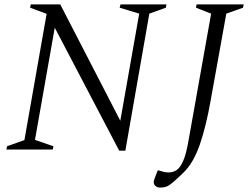

<svg xmlns="http://www.w3.org/2000/svg" viewBox="-20 -680 1133 873"><path d="M9 0 12 -15 91 -43 192 -617 117 -645 120 -660H254L527 -131L613 -618L524 -645L528 -660H737L734 -645L659 -618L550 5H522L229 -554L139 -44L223 -15L220 0ZM708 173Q694 173 684.5 163.5Q675 154 682 134L697 95H702Q717 100 726 102Q735 104 747 104Q767 104 783.5 93Q800 82 814 49Q828 16 839 -51L940 -618L871 -645L874 -660H1088L1085 -645L1009 -618L938 -224Q917 -105 888.5 -22.5Q860 60 815 104Q784 134 766.5 149Q749 164 736.5 168.5Q724 173 708 173Z"/></svg>

Font: Spectral Light
Style: Italic
Weight: 300
Italic angle: -10°
Designer: Jean-Baptiste Levee
Foundry: Production Type
Version: Version 2.001